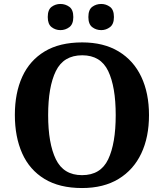

<svg xmlns="http://www.w3.org/2000/svg" viewBox="-20 -939 827 969"><path d="M394 10Q280 10 204.5 -36Q129 -82 92 -165Q55 -248 55 -359Q55 -470 92.5 -552Q130 -634 205.5 -679.5Q281 -725 395 -725Q503 -725 578.5 -679.5Q654 -634 693 -551.5Q732 -469 732 -358Q732 -247 693 -164.5Q654 -82 578.5 -36Q503 10 394 10ZM394 -55Q488 -55 526 -135Q564 -215 564 -358Q564 -501 526 -580.5Q488 -660 395 -660Q301 -660 262 -580.5Q223 -501 223 -358Q223 -215 262 -135Q301 -55 394 -55ZM491 -787Q465 -787 445.5 -802Q426 -817 426 -853Q426 -890 445.5 -904.5Q465 -919 491 -919Q515 -919 535 -904.5Q555 -890 555 -853Q555 -817 535 -802Q515 -787 491 -787ZM285 -787Q260 -787 240.5 -802Q221 -817 221 -853Q221 -890 240.5 -904.5Q260 -919 285 -919Q310 -919 330 -904.5Q350 -890 350 -853Q350 -817 330 -802Q310 -787 285 -787Z"/></svg>

Font: Noto Serif
Style: Bold
Weight: 700
Designer: Monotype Design Team
Foundry: Monotype Imaging Inc.
Version: Version 2.014